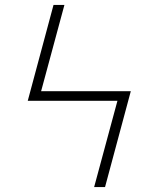

<svg xmlns="http://www.w3.org/2000/svg" viewBox="-20 -755 640 775"><path d="M360 0 454 -348H92L196 -735H240L146 -387H508L404 0Z"/></svg>

Font: Iosevka SS04 XLt Ex
Style: Regular
Weight: 200
Width: 7
Monospace: yes
Designer: Belleve Invis
Foundry: Belleve Invis
Version: Version 19.0.0; ttfautohint (v1.8.4)